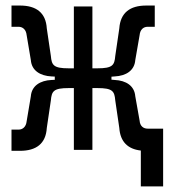

<svg xmlns="http://www.w3.org/2000/svg" viewBox="-20 -541 626 693"><path d="M21.5 3.4H52.2C110.8 3.4 145.5 -22.5 148.9 -79.1L163.6 -178.7C166.5 -211.9 173.3 -223.1 228 -223.1H246.6V0H313.5V-223.1H331.5C386.7 -223.1 393.1 -211.9 396 -178.7L410.6 -79.1C414.1 -29.3 441.4 -2.9 488.3 2.4V131.8H568.8V-76.7H512.7C498 -76.7 485.4 -85.4 483.9 -105.5L468.3 -193.4C465.3 -231 435.5 -250.5 393.6 -252.4L382.3 -253.4V-264.2L393.6 -265.1C435.5 -267.1 465.3 -286.6 468.3 -324.2L483.9 -414.1C485.8 -434.6 498 -444.3 512.7 -444.3H538.6V-521H507.8C449.2 -521 414.6 -495.1 410.6 -438.5L396 -338.9C393.1 -305.7 386.7 -294.4 331.5 -294.4H313.5V-517.6H246.6V-294.4H228C173.3 -294.4 166.5 -305.7 163.6 -338.9L148.9 -438.5C145.5 -495.1 110.8 -521 52.2 -521H21.5V-444.3H47.4C61.5 -444.3 74.2 -434.6 76.2 -414.1L91.3 -324.2C94.2 -286.6 124.5 -267.1 166.5 -265.1L177.7 -264.6V-252.9L166.5 -252.4C124.5 -250.5 94.2 -231 91.3 -193.4L76.2 -103.5C74.2 -83 61.5 -73.2 47.4 -73.2H21.5Z"/></svg>

Font: Cascadia Mono PL SemiLight
Style: Regular
Weight: 350
Monospace: yes
Designer: Aaron Bell
Foundry: Saja Typeworks
Version: Version 2404.023